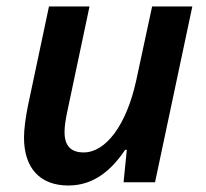

<svg xmlns="http://www.w3.org/2000/svg" viewBox="-20 -562 635 592"><path d="M191 10C272 10 326 -41 366 -100H371L361 0H458L573 -542H449L400 -314C370 -176 306 -92 238 -92C198 -92 179 -113 179 -155C179 -171 182 -192 187 -216L256 -542H131L66 -235C59 -200 54 -164 54 -138C54 -45 102 10 191 10Z"/></svg>

Font: Noto Sans SemiBold
Style: Italic
Weight: 600
Italic angle: -12°
Designer: Monotype Design Team
Foundry: Monotype Imaging Inc.
Version: Version 2.013